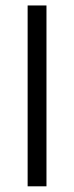

<svg xmlns="http://www.w3.org/2000/svg" viewBox="-20 -672 267 692"><path d="M79.6 -652.3H147.5V-0.5H79.6Z"/></svg>

Font: Vazir Light FD
Style: Light-FD
Weight: 300
Designer: Saber Rastikerdar
Foundry: Saber Rastikerdar
Version: Version 30.1.0